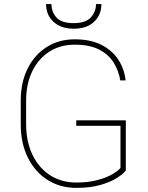

<svg xmlns="http://www.w3.org/2000/svg" viewBox="-20 -914 727 944"><path d="M598.6 -322.3V-76.2Q587.4 -60.1 556.4 -40Q525.4 -20 475.3 -5.1Q425.3 9.8 356 9.8Q274.9 9.8 213.1 -29.8Q151.4 -69.3 116.7 -139.6Q82 -210 82 -302.7V-418.9Q82 -508.8 115.7 -576.7Q149.4 -644.5 209.5 -682.6Q269.5 -720.7 347.7 -720.7Q424.8 -720.7 478 -693.8Q531.2 -667 561.3 -621.3Q591.3 -575.7 597.7 -518.6H571.3Q564 -564.9 539.6 -605Q515.1 -645 468.5 -669.7Q421.9 -694.3 347.7 -694.3Q275.4 -694.3 221.4 -659.2Q167.5 -624 137.9 -562Q108.4 -500 108.4 -419.9V-302.7Q108.4 -219.2 138.9 -154.5Q169.4 -89.8 225.1 -53.2Q280.8 -16.6 356 -16.6Q414.1 -16.6 458.7 -28.6Q503.4 -40.5 532.5 -57.4Q561.5 -74.2 572.3 -88.4V-295.4H355V-322.3ZM452.1 -894H478.5Q478.5 -840.8 442.6 -806.9Q406.7 -772.9 342.8 -772.9Q279.3 -772.9 242.9 -806.9Q206.5 -840.8 206.5 -894H232.9Q232.9 -855.5 257.6 -827.9Q282.2 -800.3 342.8 -800.3Q400.9 -800.3 426.5 -828.4Q452.1 -856.4 452.1 -894Z"/></svg>

Font: Vazirmatn UI FD Thin
Style: Regular
Weight: 100
Designer: Saber Rastikerdar
Foundry: Saber Rastikerdar
Version: Version 33.003